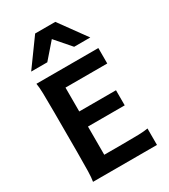

<svg xmlns="http://www.w3.org/2000/svg" viewBox="-235 -1100 1063 1209"><g transform="rotate(-30 296.0 -495.5)"><path d="M486.8 -427.2V-317.4H219.7V-112.3H345.7Q426.8 -112.3 469.2 -113.5Q511.7 -114.7 538.1 -119.6V0H73.2Q78.1 -26.4 79.3 -73.7Q80.6 -121.1 80.6 -212.4V-500.5Q80.6 -591.8 79.3 -639.2Q78.1 -686.5 73.2 -712.9H523.4V-600.6H219.7V-427.2ZM83 -795.9 224.6 -991.2H371.1L512.7 -795.9H395.5L297.9 -908.2L200.2 -795.9Z"/></g></svg>

Font: Lesson One
Style: Bold
Weight: 700
Designer: But Ko, Victor Gaultney, Annie Olsen, Julie Remington, Don Collingsworth, Eric Hays, Becca Hirsbrunner
Version: Version 1.100